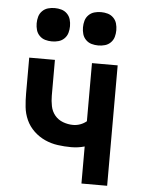

<svg xmlns="http://www.w3.org/2000/svg" viewBox="-53 -784 606 826"><g transform="rotate(5 250.0 -371.0)"><path d="M330 0V-160Q316 -156 301.5 -154Q287 -152 272 -152Q243 -152 214 -156Q185 -160 158.5 -172Q132 -184 110.5 -204.5Q89 -225 77 -251.5Q65 -278 62 -307Q59 -336 59 -365V-520H170V-365Q170 -343 174.5 -320.5Q179 -298 193 -281Q207 -264 228.5 -256Q250 -248 272 -248Q288 -248 303 -253.5Q318 -259 330 -269V-520H441V0ZM350 -598Q335 -598 321 -602Q307 -606 296.5 -616.5Q286 -627 282 -641Q278 -655 278 -670Q278 -685 282 -699Q286 -713 296.5 -723.5Q307 -734 321 -738Q335 -742 350 -742Q365 -742 379 -738Q393 -734 403.5 -723.5Q414 -713 418 -699Q422 -685 422 -670Q422 -655 418 -641Q414 -627 403.5 -616.5Q393 -606 379 -602Q365 -598 350 -598ZM150 -598Q135 -598 121 -602Q107 -606 96.5 -616.5Q86 -627 82 -641Q78 -655 78 -670Q78 -685 82 -699Q86 -713 96.5 -723.5Q107 -734 121 -738Q135 -742 150 -742Q165 -742 179 -738Q193 -734 203.5 -723.5Q214 -713 218 -699Q222 -685 222 -670Q222 -655 218 -641Q214 -627 203.5 -616.5Q193 -606 179 -602Q165 -598 150 -598Z"/></g></svg>

Font: Iosevka
Style: Bold
Weight: 700
Monospace: yes
Designer: Belleve Invis
Foundry: Belleve Invis
Version: Version 32.5.0; ttfautohint (v1.8.4)